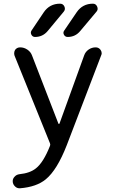

<svg xmlns="http://www.w3.org/2000/svg" viewBox="-20 -800 602 1026"><path d="M234.4 -633.8Q208 -602.5 167 -602.5Q154.3 -602.5 147.9 -614.3Q141.6 -626 148.4 -636.7L213.9 -734.4Q245.1 -780.3 300.8 -780.3Q317.4 -780.3 324.2 -765.1Q331.1 -750 320.3 -737.3ZM409.2 -634.8Q382.8 -602.5 341.8 -602.5Q328.1 -602.5 321.8 -614.3Q315.4 -626 323.2 -636.7L389.6 -734.4Q420.9 -780.3 476.6 -780.3Q492.2 -780.3 499 -765.1Q505.9 -750 496.1 -738.3ZM292 -139.6Q293 -137.7 294.9 -137.7Q296.9 -137.7 297.9 -139.6L429.7 -503.9Q436.5 -523.4 453.6 -535.2Q470.7 -546.9 491.2 -546.9Q507.8 -546.9 517.6 -533.2Q523.4 -524.4 523.4 -515.6Q523.4 -509.8 520.5 -503.9L336.9 -24.4Q285.2 108.4 224.6 158.2Q174.8 199.2 86.9 206.1Q85 206.1 84 206.1Q70.3 206.1 60.5 196.3Q47.9 184.6 47.9 168Q47.9 154.3 58.6 143.6Q68.4 132.8 84 130.9Q140.6 125 171.9 99.6Q211.9 68.4 247.1 -20.5Q250 -27.3 247.1 -34.2L57.6 -502.9Q55.7 -509.8 55.7 -515.6Q55.7 -524.4 60.5 -533.2Q70.3 -546.9 87.9 -546.9Q108.4 -546.9 126.5 -534.7Q144.5 -522.5 151.4 -502.9Z"/></svg>

Font: Gen Jyuu Gothic P Regular
Style: Regular
Weight: 400
Designer: [Source Han Sans]
Ryoko NISHIZUKA  (kana & ideographs); Paul D. Hunt (Latin, Greek & Cyrillic); Wenlong ZHANG  (bopomofo
Version: Version 1.002.20150607